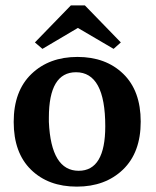

<svg xmlns="http://www.w3.org/2000/svg" viewBox="-20 -777 581 715"><path d="M372 -307Q372 -508 263 -508Q162 -508 162 -339Q162 -331 162 -323Q170 -141 273 -141Q372 -141 372 -307ZM268.5 -565Q374 -565 439 -502Q504 -439 504 -324Q504 -209 438 -145.5Q372 -82 266 -82Q160 -82 95.5 -145Q31 -208 31 -323Q31 -438 97 -501.5Q163 -565 268.5 -565ZM430 -619 403 -595 270 -673 138 -595 110 -619 244 -757H296Z"/></svg>

Font: Halant SemiBold
Style: Regular
Weight: 600
Designer: Hitesh Malaviya (Devanagari), Satya Rajpurohit (Latin)
Foundry: Indian Type Foundry
Version: Version 1.101;PS 1.0;hotconv 1.0.78;makeotf.lib2.5.61930; tt